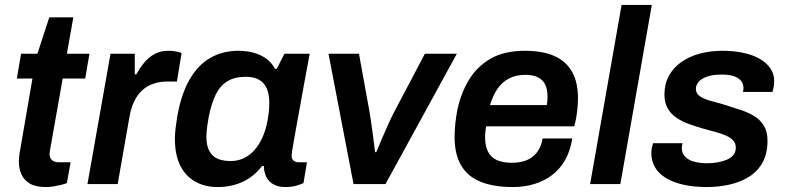

<svg xmlns="http://www.w3.org/2000/svg" viewBox="-20 -743 3176 775"><path d="M166 12Q123 12 99.5 -2.5Q76 -17 66 -40.5Q56 -64 56 -92Q56 -100 57 -108Q58 -116 59 -124L111 -426H48L65 -526H131L179 -673H276L250 -526H341L324 -426H233L184 -149Q183 -146 181.5 -135Q180 -124 180 -122Q180 -106 189.5 -97Q199 -88 218 -88H265L250 -4Q240 0 225.5 3.5Q211 7 195.5 9.5Q180 12 166 12Z M333 0 426 -526H524V-443H530Q544 -468 561.5 -489.5Q579 -511 603 -524.5Q627 -538 660 -538Q678 -538 692 -535Q706 -532 713 -529L694 -414H656Q625 -414 599 -405Q573 -396 553.5 -378Q534 -360 521 -332.5Q508 -305 502 -268L455 0Z M858 12Q807 12 768 -10Q729 -32 707.5 -75Q686 -118 686 -182Q686 -202 688.5 -223.5Q691 -245 695 -270Q711 -363 745.5 -422.5Q780 -482 830 -510Q880 -538 942 -538Q976 -538 1004.5 -530Q1033 -522 1055 -506Q1077 -490 1090 -465H1097L1128 -526H1230L1206 -396Q1199 -355 1191.5 -315.5Q1184 -276 1178 -241.5Q1172 -207 1167 -180Q1162 -153 1159.5 -136Q1157 -119 1157 -115Q1157 -101 1165 -94.5Q1173 -88 1186 -88H1219L1205 -4Q1195 1 1176 6.5Q1157 12 1131 12Q1105 12 1085.5 2Q1066 -8 1055 -28Q1051 -37 1048 -48.5Q1045 -60 1045 -73H1038Q1005 -30 959.5 -9Q914 12 858 12ZM912 -93Q939 -93 963 -104Q987 -115 1006 -136Q1025 -157 1039 -187.5Q1053 -218 1060 -257Q1063 -274 1064.5 -286.5Q1066 -299 1066.5 -309Q1067 -319 1067 -327Q1067 -362 1057 -385.5Q1047 -409 1026 -421Q1005 -433 972 -433Q928 -433 898.5 -415.5Q869 -398 851 -361.5Q833 -325 822 -269Q819 -251 817 -237Q815 -223 814 -212Q813 -201 813 -192Q813 -142 836.5 -117.5Q860 -93 912 -93Z M1407 0 1306 -526H1429L1472 -289Q1475 -272 1479 -243.5Q1483 -215 1487 -184.5Q1491 -154 1494 -129H1499Q1508 -152 1521 -182Q1534 -212 1547 -241Q1560 -270 1570 -289L1695 -526H1824L1536 0Z M2050 12Q1972 12 1919.5 -9.5Q1867 -31 1841 -76Q1815 -121 1815 -189Q1815 -217 1818 -245Q1821 -273 1826 -299Q1840 -366 1872.5 -420Q1905 -474 1960 -506Q2015 -538 2099 -538Q2170 -538 2217.5 -517Q2265 -496 2289 -453.5Q2313 -411 2313 -346Q2313 -323 2309.5 -292.5Q2306 -262 2298 -233H1942Q1940 -221 1939 -210.5Q1938 -200 1938 -190Q1938 -155 1949.5 -131.5Q1961 -108 1985 -97Q2009 -86 2047 -86Q2071 -86 2091.5 -91.5Q2112 -97 2128 -109Q2144 -121 2155 -139.5Q2166 -158 2170 -184H2290Q2282 -134 2261 -97Q2240 -60 2208 -36Q2176 -12 2136 0Q2096 12 2050 12ZM1958 -319H2187Q2189 -329 2189.5 -338Q2190 -347 2190 -354Q2190 -385 2179.5 -404Q2169 -423 2149 -432Q2129 -441 2102 -441Q2064 -441 2036 -427Q2008 -413 1989 -386Q1970 -359 1958 -319Z M2362 0 2489 -723H2611L2484 0Z M2833 12Q2778 12 2736 2Q2694 -8 2665.5 -26Q2637 -44 2623 -69.5Q2609 -95 2609 -125Q2609 -137 2611.5 -148Q2614 -159 2616 -165H2735Q2734 -161 2733 -155Q2732 -149 2732 -147Q2732 -124 2746 -110Q2760 -96 2783.5 -90Q2807 -84 2834 -84Q2855 -84 2875.5 -87.5Q2896 -91 2913 -98Q2930 -105 2940 -117Q2950 -129 2950 -147Q2950 -165 2939 -176.5Q2928 -188 2909.5 -196Q2891 -204 2867.5 -210.5Q2844 -217 2818 -224Q2790 -232 2762 -242Q2734 -252 2711.5 -267Q2689 -282 2675.5 -305Q2662 -328 2662 -361Q2662 -404 2680 -437Q2698 -470 2730 -492.5Q2762 -515 2804.5 -526.5Q2847 -538 2896 -538Q2943 -538 2981.5 -529.5Q3020 -521 3047.5 -505Q3075 -489 3090 -466.5Q3105 -444 3105 -416Q3105 -400 3102 -387Q3099 -374 3098 -372H2979Q2980 -377 2980.5 -381Q2981 -385 2981 -388Q2981 -405 2971 -417Q2961 -429 2942 -435.5Q2923 -442 2894 -442Q2867 -442 2847.5 -437.5Q2828 -433 2815 -425Q2802 -417 2795.5 -406.5Q2789 -396 2789 -385Q2789 -364 2808 -352.5Q2827 -341 2857 -333.5Q2887 -326 2921 -315Q2950 -306 2977.5 -296.5Q3005 -287 3028 -272Q3051 -257 3064.5 -233.5Q3078 -210 3078 -175Q3078 -123 3058 -87Q3038 -51 3003.5 -29.5Q2969 -8 2925 2Q2881 12 2833 12Z"/></svg>

Font: Archivo SemiBold SemiBold
Style: Italic
Weight: 600
Italic angle: -10°
Version: Version 2.001